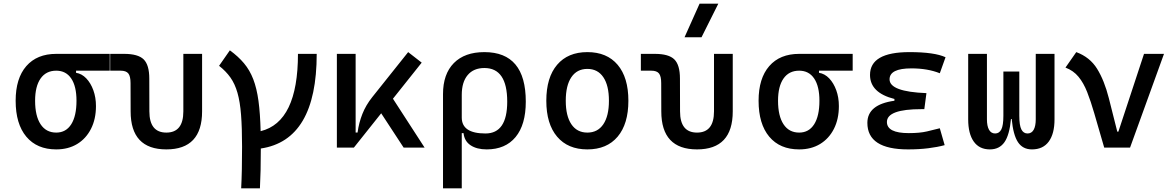

<svg xmlns="http://www.w3.org/2000/svg" viewBox="-20 -815 6485 1060"><path d="M290.5 9.8Q184.1 9.8 125.2 -60.5Q66.4 -130.9 66.4 -258.8Q66.4 -382.3 125.2 -450Q184.1 -517.6 290.5 -517.6H585.9V-424.8H399.9V-413.1Q431.6 -408.2 456.3 -382.3Q481 -356.4 495.4 -316.7Q509.8 -276.9 509.8 -229.5Q509.8 -157.7 482.4 -103.8Q455.1 -49.8 406 -20Q356.9 9.8 290.5 9.8ZM290.5 -83Q344.2 -83 373.3 -128.9Q402.3 -174.8 402.3 -258.8Q402.3 -338.4 373.3 -381.6Q344.2 -424.8 290.5 -424.8Q234.4 -424.8 204.1 -381.6Q173.8 -338.4 173.8 -258.8Q173.8 -174.8 204.1 -128.9Q234.4 -83 290.5 -83Z M898.4 9.8Q701.2 9.8 701.2 -200.2L700.7 -356.4Q700.7 -394 688.5 -409.4Q676.3 -424.8 646 -424.8H588.4V-517.6H665.5Q742.2 -517.6 773.2 -487.1Q804.2 -456.5 804.2 -380.9L804.7 -200.2Q804.7 -83 898.4 -83Q992.2 -83 992.2 -200.2V-517.6H1095.7V-200.2Q1095.7 9.8 898.4 9.8Z M1311.5 224.6Q1314 176.8 1315.2 119.4Q1316.4 62 1316.4 -4.9Q1316.4 -108.9 1310.8 -181.2Q1305.2 -253.4 1291 -302.7Q1276.9 -352.1 1252.2 -387Q1227.5 -421.9 1189.5 -451.7L1249 -537.1Q1295.4 -503.4 1327.1 -465.6Q1358.9 -427.7 1378.2 -377.7Q1397.5 -327.6 1407 -258.1Q1416.5 -188.5 1418.9 -90.8Q1625 -141.1 1625 -517.6H1728.5Q1728.5 -41 1419.9 4.9Q1419.9 68.8 1418.7 123.5Q1417.5 178.2 1415 224.6Z M1839.8 0V-517.6H1943.4V-83.5H1954.1Q1961.4 -137.2 1980.7 -186Q2000 -234.9 2035.2 -278.8L2233.4 -527.3L2308.1 -469.2L2149.4 -270L2324.2 0H2208.5L2084.5 -189.5L1933.6 0Z M2425.8 224.6V-295.4Q2425.8 -406.2 2485.6 -466.8Q2545.4 -527.3 2654.3 -527.3Q2882.8 -527.3 2882.8 -253.9Q2882.8 -126.5 2826.4 -58.3Q2770 9.8 2667 9.8Q2612.3 9.8 2578.1 -12.9Q2543.9 -35.6 2539.1 -80.1H2529.3V224.6ZM2654.3 -439.5Q2594.7 -439.5 2562 -400.6Q2529.3 -361.8 2529.3 -291V-166Q2529.3 -78.1 2660.2 -78.1Q2780.3 -78.1 2780.3 -253.9Q2780.3 -439.5 2654.3 -439.5Z M3222.7 9.8Q3115.2 9.8 3055.7 -60.5Q2996.1 -130.9 2996.1 -258.8Q2996.1 -387.2 3055.7 -457.3Q3115.2 -527.3 3222.7 -527.3Q3330.6 -527.3 3389.9 -457.3Q3449.2 -387.2 3449.2 -258.8Q3449.2 -130.9 3389.9 -60.5Q3330.6 9.8 3222.7 9.8ZM3222.7 -83Q3279.8 -83 3310.8 -128.9Q3341.8 -174.8 3341.8 -258.8Q3341.8 -343.3 3310.8 -388.9Q3279.8 -434.6 3222.7 -434.6Q3165.5 -434.6 3134.5 -388.9Q3103.5 -343.3 3103.5 -258.8Q3103.5 -174.8 3134.5 -128.9Q3165.5 -83 3222.7 -83Z M3828.1 9.8Q3630.9 9.8 3630.9 -200.2L3630.4 -356.4Q3630.4 -394 3618.2 -409.4Q3606 -424.8 3575.7 -424.8H3518.1V-517.6H3595.2Q3671.9 -517.6 3702.9 -487.1Q3733.9 -456.5 3733.9 -380.9L3734.4 -200.2Q3734.4 -83 3828.1 -83Q3921.9 -83 3921.9 -200.2V-517.6H4025.4V-200.2Q4025.4 9.8 3828.1 9.8ZM3759.3 -609.4 3842.3 -794.9H3945.8L3853 -609.4Z M4392.1 9.8Q4285.6 9.8 4226.8 -60.5Q4168 -130.9 4168 -258.8Q4168 -382.3 4226.8 -450Q4285.6 -517.6 4392.1 -517.6H4687.5V-424.8H4501.5V-413.1Q4533.2 -408.2 4557.9 -382.3Q4582.5 -356.4 4596.9 -316.7Q4611.3 -276.9 4611.3 -229.5Q4611.3 -157.7 4584 -103.8Q4556.6 -49.8 4507.6 -20Q4458.5 9.8 4392.1 9.8ZM4392.1 -83Q4445.8 -83 4474.9 -128.9Q4503.9 -174.8 4503.9 -258.8Q4503.9 -338.4 4474.9 -381.6Q4445.8 -424.8 4392.1 -424.8Q4335.9 -424.8 4305.7 -381.6Q4275.4 -338.4 4275.4 -258.8Q4275.4 -174.8 4305.7 -128.9Q4335.9 -83 4392.1 -83Z M4993.2 9.8Q4768.6 9.8 4768.6 -136.7Q4768.6 -238.3 4918 -258.8V-268.6Q4783.2 -302.7 4783.2 -401.4Q4783.2 -527.3 5001 -527.3Q5139.2 -527.3 5200.2 -499L5168.5 -410.6Q5101.1 -437.5 5011.7 -437.5Q4891.1 -437.5 4891.1 -377Q4891.1 -308.6 5094.7 -300.8L5083 -212.4H5067.4Q4876.5 -212.4 4876.5 -141.6Q4876.5 -80.1 4997.1 -80.1Q5057.6 -80.1 5097.4 -89.4Q5137.2 -98.6 5168.5 -106.9L5195.3 -13.7Q5156.2 -2.9 5105.2 3.4Q5054.2 9.8 4993.2 9.8Z M5444.8 9.8Q5386.7 9.8 5356 -33.4Q5325.2 -76.7 5325.2 -156.2V-517.6H5428.7V-156.2Q5428.7 -119.1 5440.2 -98.6Q5451.7 -78.1 5474.1 -78.1Q5496.6 -78.1 5508.1 -100.3Q5519.5 -122.6 5519.5 -175.8V-419.9H5607.4V-175.8Q5607.4 -122.6 5618.9 -100.3Q5630.4 -78.1 5652.8 -78.1Q5675.3 -78.1 5686.8 -98.6Q5698.2 -119.1 5698.2 -156.2V-517.6H5801.8V-156.2Q5801.8 -76.7 5770 -33.4Q5738.3 9.8 5677.2 9.8Q5626.5 9.8 5600.1 -30Q5573.7 -69.8 5565.4 -158.2H5561.5Q5553.2 -69.8 5525.4 -30Q5497.6 9.8 5444.8 9.8Z M6076.2 0 6021 -190.4Q6002 -255.9 5982.2 -306.4Q5962.4 -356.9 5934.3 -391.1Q5906.2 -425.3 5862.3 -441.9L5921.9 -527.3Q5997.1 -499.5 6036.9 -435.3Q6076.7 -371.1 6101.6 -273.4L6148.4 -87.9H6154.3L6295.9 -517.6H6406.2L6218.8 0Z"/></svg>

Font: Caskaydia Cove
Style: Regular
Weight: 400
Monospace: yes
Designer: Aaron Bell
Foundry: Saja Typeworks
Version: Version 4.300; ttfautohint (v1.8.3)